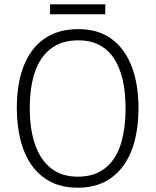

<svg xmlns="http://www.w3.org/2000/svg" viewBox="-20 -860 721 890"><path d="M622 -358Q622 -279 605.5 -212Q589 -145 554 -95Q519 -45 466 -17.5Q413 10 341 10Q267 10 213.5 -18Q160 -46 125.5 -96Q91 -146 74.5 -213Q58 -280 58 -359Q58 -473 90 -554.5Q122 -636 185.5 -680.5Q249 -725 343 -725Q436 -725 498 -679Q560 -633 591 -550.5Q622 -468 622 -358ZM118 -358Q118 -261 142.5 -190Q167 -119 216.5 -80Q266 -41 341 -41Q416 -41 465.5 -79Q515 -117 538.5 -188Q562 -259 562 -358Q562 -509 507 -591Q452 -673 343 -673Q267 -673 216.5 -635Q166 -597 142 -526.5Q118 -456 118 -358ZM468 -840V-794H212V-840Z"/></svg>

Font: Noto Sans Thai SemiCondensed Light
Style: Regular
Weight: 300
Width: 4
Designer: Monotype Design Team
Foundry: Monotype Imaging Inc.
Version: Version 2.001